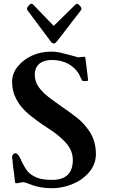

<svg xmlns="http://www.w3.org/2000/svg" viewBox="-20 -982 595 1015"><path d="M255 -665C320.1 -665 369.3 -635.7 396 -593L401 -583C405.1 -574.9 407.6 -567.6 412 -561C414 -554.9 413.9 -554 422 -554C425 -553 428 -553 430 -553C433.5 -553 446 -554.1 446 -557L432 -672C432 -674 432 -676 430 -678C430 -681 428 -682 425 -682L393 -679L357 -689C345 -692 333 -696 321 -698C299.6 -705.1 275.1 -709 249 -709C173.7 -709 112.3 -676.4 77 -634C58.7 -613.9 44 -585.2 44 -549C44 -490.2 67.5 -450 94 -416C110 -398 126 -382 146 -367C164 -352 184 -338 204 -324C225 -311 244 -297 264 -284C282 -271 300 -256 314 -242C341.2 -214.8 365 -184.2 365 -136C365 -64 326 -31 255 -31C214 -31 182.7 -36.2 157 -52C127.6 -65.6 111.2 -95.5 96 -126C89.9 -138.1 78 -172 61 -172C52 -172 44 -161.3 44 -154V-150C45 -147 45 -142 46 -133C47 -124 48 -112 50 -94C53 -78 56 -54 59 -23C60 -16 62 -13 66 -13L98 -18C99 -19 100 -19 102 -19C107 -19 114 -17 122 -14C131 -11 141 -7 152 -3C179.5 6.2 213.6 13 253 13C317.2 13 370.6 -7.7 410 -34C449.4 -62.9 487 -102.5 487 -169C487 -230.3 465.4 -275.1 436 -310C422 -329 404 -346 384 -362C329.3 -405.2 265.6 -442.8 214 -488C189.3 -512.7 164 -541.3 164 -587C164 -641.1 202 -665 255 -665ZM378 -957 264 -845 156 -957C154.7 -959.6 148.9 -962 145 -962C138.9 -962 135.6 -955.1 131 -952C127.4 -947.2 123 -942.4 123 -937C123 -929 124.3 -929.5 128 -924L248 -763C249.5 -758.5 258.7 -752 264 -752C273.6 -752 278.8 -761.8 284 -767L405 -924C409 -929 411 -933 411 -937C411 -941.3 405.3 -947.6 402 -952C398.8 -954.2 393.2 -962 389 -962C387 -962 385 -962 383 -960C381 -960 379 -958 378 -957Z"/></svg>

Font: fbb
Style: Bold
Weight: 400
Designer: David J. Perry, Michael Sharpe
Version: Version 1.045